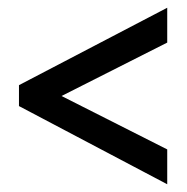

<svg xmlns="http://www.w3.org/2000/svg" viewBox="-20 -604 483 496"><path d="M412 -128 29 -330V-384L412 -584V-494L139 -356L412 -218Z"/></svg>

Font: Noto Sans Lao Looped ExtraCondensed Medium
Style: Regular
Weight: 500
Width: 2
Designer: Mark Frömberg, Ben Mitchell
Foundry: The Fontpad Ltd
Version: Version 1.002; ttfautohint (v1.8.4.7-5d5b)